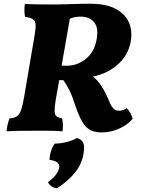

<svg xmlns="http://www.w3.org/2000/svg" viewBox="-20 -700 766 1028"><path d="M464 -680Q546 -680 597.5 -653.5Q649 -627 669.5 -581.5Q690 -536 680 -478Q667 -405 611.5 -355.5Q556 -306 478 -290Q502 -271 522 -241Q542 -211 563 -162Q575 -130 588 -118.5Q601 -107 617 -107Q640 -107 658 -121Q669 -111 678 -95Q687 -79 690 -63Q658 -28 614.5 -9.5Q571 9 523 9Q468 9 438.5 -23.5Q409 -56 383 -135Q367 -185 352.5 -215Q338 -245 319 -271Q307 -271 297 -271L278 -163Q272 -124 272.5 -104.5Q273 -85 282.5 -77.5Q292 -70 313 -66Q319 -32 315 3Q287 1 267 0.5Q247 0 225.5 0Q204 0 175 0Q125 0 86.5 0.5Q48 1 15 3Q17 -16 20.5 -32Q24 -48 31 -66Q56 -68 70 -77Q84 -86 92.5 -110Q101 -134 109 -180L166 -515Q172 -551 170.5 -570Q169 -589 155.5 -597.5Q142 -606 114 -610Q108 -643 113 -679Q150 -677 190.5 -676.5Q231 -676 276 -676Q307 -676 359.5 -678Q412 -680 464 -680ZM412 -611Q381 -611 354 -600L310 -349Q318 -348 324.5 -348Q331 -348 337 -348Q394 -348 439.5 -384.5Q485 -421 497 -488Q509 -550 484.5 -580.5Q460 -611 412 -611ZM285 308Q250 303 237 275Q290 237 297 197Q302 163 245 156Q247 106 273 69Q308 68 338.5 60Q369 52 392 39Q417 46 425.5 64.5Q434 83 428 118Q419 179 380 226Q341 273 285 308Z"/></svg>

Font: Vollkorn ExtraBold
Style: Italic
Weight: 800
Italic angle: -11°
Designer: Friedrich Althausen
Foundry: Friedrich Althausen
Version: Version 5.000; ttfautohint (v1.8.3)